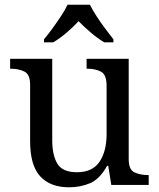

<svg xmlns="http://www.w3.org/2000/svg" viewBox="-20 -786 675 816"><path d="M273 10Q194 10 151 -36.5Q108 -83 108 -186V-426Q108 -470 83.5 -482Q59 -494 26 -494H23V-536H202V-191Q202 -126 224 -90Q246 -54 307 -54Q373 -54 403 -98.5Q433 -143 433 -216V-422Q433 -469 409 -481.5Q385 -494 351 -494H348V-536H527V-109Q527 -65 551.5 -53.5Q576 -42 609 -42H612V0H453L440 -81H435Q404 -25 363 -7.5Q322 10 273 10ZM167 -619Q183 -638 202 -664Q221 -690 239 -717Q257 -744 267 -766H362Q373 -744 390.5 -717Q408 -690 427.5 -664Q447 -638 462 -619V-606H423Q395 -623 366 -647.5Q337 -672 314 -696Q292 -672 263.5 -647.5Q235 -623 206 -606H167Z"/></svg>

Font: Noto Serif Ahom
Style: Regular
Weight: 400
Designer: Monotype Design Team
Foundry: Monotype Imaging Inc.
Version: Version 2.007; ttfautohint (v1.8.4.7-5d5b)